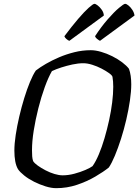

<svg xmlns="http://www.w3.org/2000/svg" viewBox="-20 -982 722 1002"><path d="M273 0Q248 0 217.5 -9.5Q187 -19 158 -33.5Q129 -48 106.5 -66Q84 -84 74 -99Q64 -116 59.5 -140.5Q55 -165 55 -196Q55 -232 62 -278Q69 -324 80.5 -373.5Q92 -423 106.5 -470Q121 -517 136.5 -554.5Q152 -592 167 -614Q189 -631 220 -649Q251 -667 288.5 -683Q326 -699 368 -709.5Q410 -720 454 -720Q478 -720 507.5 -711.5Q537 -703 566 -688.5Q595 -674 618 -656.5Q641 -639 653 -623Q659 -607 662 -586Q665 -565 665 -542Q665 -505 658 -457Q651 -409 639 -357.5Q627 -306 611.5 -257.5Q596 -209 579.5 -169.5Q563 -130 548 -108Q521 -86 477.5 -60.5Q434 -35 382 -17.5Q330 0 273 0ZM307 -67Q337 -67 368.5 -75.5Q400 -84 425.5 -95Q451 -106 463 -115Q480 -139 496 -177Q512 -215 525.5 -261Q539 -307 549.5 -355Q560 -403 565.5 -448Q571 -493 571 -529Q571 -543 570 -556.5Q569 -570 567 -581Q565 -589 549 -600.5Q533 -612 510 -624Q487 -636 461.5 -644Q436 -652 415 -652Q388 -652 358 -645.5Q328 -639 300 -630Q272 -621 251 -611Q232 -578 213.5 -527Q195 -476 180 -416.5Q165 -357 156 -300.5Q147 -244 147 -198Q147 -181 148 -166.5Q149 -152 153 -141Q160 -130 177.5 -117.5Q195 -105 218 -93Q241 -81 264.5 -74Q288 -67 307 -67ZM502 -769Q495 -772 486.5 -779Q478 -786 476 -793Q508 -842 541.5 -880.5Q575 -919 600.5 -940.5Q626 -962 633 -962Q640 -962 651 -953Q662 -944 671 -930Q680 -916 682 -901ZM342 -769Q335 -771 326.5 -778.5Q318 -786 316 -793Q355 -845 387.5 -883Q420 -921 443 -941.5Q466 -962 473 -962Q479 -962 490 -953.5Q501 -945 511 -931Q521 -917 522 -901Z"/></svg>

Font: Texturina Medium 12pt
Style: Italic
Weight: 400
Italic angle: -11°
Version: Version 1.002